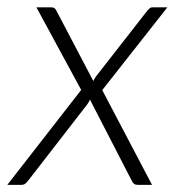

<svg xmlns="http://www.w3.org/2000/svg" viewBox="-42 -518 488 538"><path d="M185.5 -266 60 -497.5H100Q106.5 -497.5 109.5 -495.8Q112.5 -494 115 -490L219.5 -291Q223 -298.5 227.5 -304.5L371.5 -489Q375 -493 377.8 -495.2Q380.5 -497.5 385 -497.5H427L244.5 -265.5L384 0H344Q337.5 0 333.8 -2.8Q330 -5.5 327.5 -11L210 -239Q207 -231.5 202.5 -225.5L35.5 -10Q32 -6 28.2 -3Q24.5 0 18.5 0H-21.5Z"/></svg>

Font: Lato TR Light
Style: Italic
Weight: 300
Italic angle: -12°
Designer: Lukasz Dziedzic
Foundry: Lukasz Dziedzic
Version: Version 1.104 2013